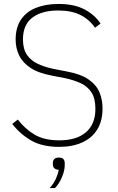

<svg xmlns="http://www.w3.org/2000/svg" viewBox="-20 -730 595 970"><path d="M279 12Q193 12 137 -20.5Q81 -53 42 -104L70 -126Q107 -78 155.5 -49.5Q204 -21 280 -21Q367 -21 414.5 -62Q462 -103 462 -180Q462 -233 442 -263.5Q422 -294 387 -310Q352 -326 309 -335L242 -348Q173 -361 133.5 -387.5Q94 -414 76.5 -450.5Q59 -487 59 -530Q59 -591 86 -631Q113 -671 162 -690.5Q211 -710 276 -710Q354 -710 406 -683Q458 -656 488 -611L460 -590Q430 -633 385 -655Q340 -677 274 -677Q191 -677 143.5 -641Q96 -605 96 -531Q96 -482 116.5 -452.5Q137 -423 172 -407Q207 -391 250 -382L317 -369Q388 -356 427.5 -328.5Q467 -301 482.5 -263.5Q498 -226 498 -183Q498 -119 471.5 -76Q445 -33 395.5 -10.5Q346 12 279 12ZM278 66Q293 66 300 73.5Q307 81 307 94V105Q307 132 293 165Q279 198 258 220H231Q252 197 263 171.5Q274 146 277 128Q261 127 254 119.5Q247 112 247 102V94Q247 81 254.5 73.5Q262 66 278 66Z"/></svg>

Font: IBM Plex Sans ExtraLight
Style: Regular
Weight: 250
Designer: Mike Abbink, Paul van der Laan, Pieter van Rosmalen
Foundry: Bold Monday
Version: Version 3.201